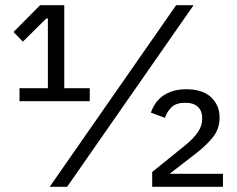

<svg xmlns="http://www.w3.org/2000/svg" viewBox="-20 -718 912 738"><path d="M55 -329V-379H164V-647H158L68 -558L32 -595L134 -698H227V-379H325V-329ZM171 0 657 -698H724L238 0ZM837 0H565V-57L695 -162Q724 -186 740.5 -210Q757 -234 757 -260V-266Q757 -292 740.5 -307.5Q724 -323 692 -323Q657 -323 639.5 -306Q622 -289 614 -265L560 -285Q566 -303 576.5 -319Q587 -335 603.5 -347.5Q620 -360 643 -367.5Q666 -375 696 -375Q758 -375 791 -344.5Q824 -314 824 -266Q824 -222 797.5 -189.5Q771 -157 729 -125L632 -50H837Z"/></svg>

Font: IBM Plex Sans Arabic
Style: Regular
Weight: 400
Designer: Mike Abbink, Paul van der Laan, Pieter van Rosmalen, Wael Morcos, Khajak Apelian
Foundry: Bold Monday
Version: Version 1.1